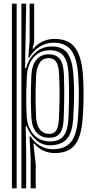

<svg xmlns="http://www.w3.org/2000/svg" viewBox="-20 -820 508 1040"><path d="M146 200V37.5L139.8 -80.8H146Q164.8 -49.5 196.8 -30.6Q228.8 -11.8 265.8 -11.8Q332 -11.8 363.8 -50.2Q395.5 -88.8 402 -176.2Q405.2 -221.5 406.4 -261.2Q407.5 -301 406.8 -339.5Q406 -378 402.8 -419.5Q395.8 -507.5 365.2 -548.1Q334.8 -588.8 270 -588.8Q228.2 -588.8 193.8 -566.4Q159.2 -544 139.2 -508.2H133.2L140.5 -593.5V-800H165V-591.5L156.2 -556.5H161.2Q181.5 -581.8 211.2 -595.5Q241 -609.2 275.5 -609.2Q349.8 -609.2 385.1 -564Q420.5 -518.8 428.8 -419.2Q431.8 -379 432.4 -340Q433 -301 431.9 -261.1Q430.8 -221.2 427.8 -177.8Q420.5 -78.8 385.4 -34.8Q350.2 9.2 275.8 9.2Q243.8 9.2 215.4 -4Q187 -17.2 167 -41.5H161L173.5 69.8V200ZM44.5 200V-800H70.2V200ZM96 200V-800H121.8L115.8 -451.5H121.8Q134.5 -501.5 171 -534.9Q207.5 -568.2 262.8 -568.2Q317 -568.2 344 -533.4Q371 -498.5 377.2 -419.5Q380.5 -378.8 381.1 -340.5Q381.8 -302.2 380.5 -262.4Q379.2 -222.5 376.5 -176.5Q371 -99.2 341.8 -67Q312.5 -34.8 255.2 -33Q209.5 -31.8 175.9 -61Q142.2 -90.2 125 -136H119.2L121.8 4V200ZM250.8 -54Q301.2 -54 324.2 -83.4Q347.2 -112.8 350.5 -177Q353.5 -234.2 354 -293.5Q354.5 -352.8 351.5 -418.2Q348 -487.5 324.1 -517.6Q300.2 -547.8 249.5 -547.8Q211.5 -547.8 184.5 -529.1Q157.5 -510.5 142.6 -479.2Q127.8 -448 125.5 -410Q123.2 -365.8 122.4 -325.9Q121.5 -286 122.1 -250.9Q122.8 -215.8 124.8 -185Q127.8 -147.8 143.4 -118.1Q159 -88.5 186.2 -71.2Q213.5 -54 250.8 -54ZM247 -73.8Q201.8 -73.8 177.1 -103.2Q152.5 -132.8 149.8 -184.8Q147.8 -221.8 147.2 -259.2Q146.8 -296.8 147.5 -334.5Q148.2 -372.2 149.8 -410.5Q152.8 -469 178 -497.5Q203.2 -526 242.8 -526Q282.5 -526 302.9 -501.9Q323.2 -477.8 326 -419.2Q327.5 -380.8 327.9 -342.1Q328.2 -303.5 327.5 -262.8Q326.8 -222 325 -177.5Q322.8 -120.5 303.9 -97.1Q285 -73.8 247 -73.8ZM247 -94.8Q273 -94.8 285 -114.2Q297 -133.8 299.2 -178.2Q302.5 -244.5 302.8 -300.8Q303 -357 300 -419.2Q298 -464.5 284.6 -484.9Q271.2 -505.2 242.8 -505.2Q212.2 -505.2 195.2 -479.9Q178.2 -454.5 175.5 -410Q173.8 -376.2 173 -338.2Q172.2 -300.2 172.9 -261Q173.5 -221.8 175.5 -184Q177.8 -142.5 196 -118.6Q214.2 -94.8 247 -94.8Z"/></svg>

Font: Big Shoulders Inline Display Thin ExtraBold
Style: Regular
Weight: 800
Version: Version 2.002